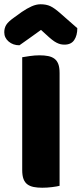

<svg xmlns="http://www.w3.org/2000/svg" viewBox="-39 -874 382 899"><path d="M153 -734Q122 -711 98 -694.5Q74 -678 52 -662Q22 -662 1.5 -679.5Q-19 -697 -19 -723Q-19 -743 -9.5 -758Q0 -773 27 -792L63 -818Q88 -835 109.5 -844.5Q131 -854 151 -854Q178 -854 197 -845Q216 -836 242 -813L323 -742Q323 -708 308.5 -686.5Q294 -665 263 -665Q253 -665 244.5 -667Q236 -669 226 -674Q216 -679 204 -688.5Q192 -698 176 -713ZM240 -4Q229 -1 205.5 2Q182 5 159 5Q136 5 118.5 1.5Q101 -2 89 -11Q77 -20 71 -36Q65 -52 65 -78V-606Q76 -608 100 -611.5Q124 -615 146 -615Q169 -615 186.5 -611.5Q204 -608 216 -599Q228 -590 234 -574Q240 -558 240 -532Z"/></svg>

Font: Baloo Chettan
Style: Regular
Weight: 400
Designer: Maithili Shingre and Ek Type
Foundry: Ek Type
Version: Version 1.443;PS 1.000;hotconv 16.6.51;makeotf.lib2.5.65220;